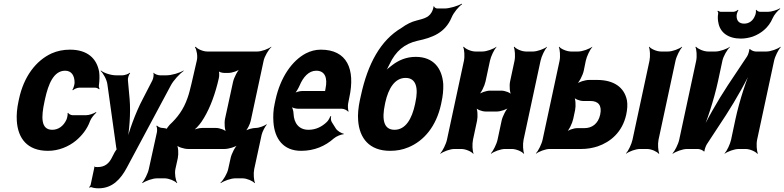

<svg xmlns="http://www.w3.org/2000/svg" viewBox="-20 -807 4249 1040"><path d="M221 -257 224 -271C242 -353 271 -424 333 -424C367 -424 384 -398 384 -359C384 -349 377 -326 372 -320L375 -318C380 -324 398 -332 408 -332H496C504 -332 513 -327 517 -323L519 -326C517 -330 514 -339 516 -347C519 -372 520 -396 517 -418C504 -491 453 -538 359 -538C322 -538 290 -531 260 -518C175 -479 109 -393 83 -271L80 -257C72 -220 69 -185 71 -153C77 -57 128 10 240 10C298 10 352 -13 391 -45C421 -70 452 -106 468 -152C474 -168 492 -189 502 -197L500 -200C488 -192 463 -183 447 -183H373C364 -183 351 -190 349 -196L346 -194C348 -188 344 -168 340 -159C324 -124 296 -104 263 -104C200 -104 203 -174 221 -257Z M491 100 471 194C470 199 465 205 463 206L465 210C467 208 472 206 475 207C485 211 499 213 514 213C590 213 634 162 666 103L904 -342C919 -372 955 -409 975 -423L974 -425C953 -412 910 -399 881 -399H847C836 -399 816 -406 813 -413L811 -411C814 -404 811 -382 805 -371L754 -272C713 -195 676 -90 663 -30H667C680 -90 689 -195 682 -272L673 -371C671 -382 678 -404 685 -411L683 -413C676 -406 654 -399 643 -399H609C580 -399 542 -412 527 -425L525 -423C539 -410 559 -376 562 -348L609 -12C609 -9 611 3 614 3L615 -1C612 -1 604 14 601 18L589 41C571 80 547 98 508 98C503 98 498 97 493 97C492 97 494 95 494 94L490 96C491 97 491 99 491 100Z M861 -114H859C848 -114 835 -121 830 -127L827 -124C831 -118 832 -102 830 -91L786 109C781 133 762 170 750 183L752 185C768 173 807 159 830 159H872C895 159 928 173 938 185L940 183C931 170 925 133 930 109L943 50C948 26 946 -14 936 -26L933 -24C941 -11 977 0 999 0H1196C1218 0 1257 -11 1271 -24L1270 -26C1254 -14 1234 26 1229 50L1216 109C1211 133 1189 170 1174 183L1176 185C1192 173 1231 159 1254 159H1294C1317 159 1349 173 1359 185L1361 183C1355 170 1352 133 1357 109L1397 -76C1401 -94 1416 -122 1425 -132L1424 -134C1412 -125 1383 -114 1366 -114C1349 -114 1317 -106 1306 -96L1307 -94C1319 -103 1334 -134 1338 -152L1408 -478C1413 -502 1435 -539 1450 -552L1449 -554C1434 -542 1397 -528 1374 -528H1102C1080 -528 1048 -542 1040 -554L1036 -551C1045 -539 1052 -502 1046 -479L1017 -353C1010 -324 1004 -299 996 -277C974 -213 941 -170 899 -131C894 -126 881 -109 882 -105L886 -107C885 -111 867 -114 861 -114ZM1158 -353 1165 -382C1169 -396 1168 -421 1163 -428L1159 -425C1163 -418 1182 -412 1194 -412H1217C1237 -412 1271 -423 1284 -436L1283 -438C1267 -426 1247 -386 1242 -362L1199 -164C1194 -140 1197 -100 1207 -88L1209 -90C1201 -103 1170 -114 1149 -114H1075C1058 -114 1033 -107 1020 -99L1022 -96C1036 -104 1060 -130 1072 -148C1109 -203 1137 -272 1158 -353Z M1718 -538C1689 -538 1663 -531 1637 -518C1563 -479 1499 -390 1472 -265L1468 -246C1460 -211 1459 -178 1461 -147C1467 -55 1515 10 1611 10C1683 10 1742 -16 1788 -57C1802 -69 1829 -80 1840 -79L1842 -83C1830 -84 1807 -98 1799 -111L1777 -146C1772 -154 1771 -169 1774 -177L1770 -178C1767 -170 1758 -153 1750 -146C1723 -120 1690 -104 1651 -104C1599 -104 1572 -140 1570 -192C1570 -206 1563 -226 1558 -233L1557 -229C1564 -223 1581 -218 1595 -218H1832C1844 -218 1861 -209 1866 -202L1868 -204C1865 -212 1863 -234 1866 -248L1872 -278C1906 -434 1859 -538 1718 -538ZM1743 -326 1742 -320C1741 -317 1740 -311 1742 -310L1744 -312C1743 -314 1739 -314 1737 -314H1616C1603 -314 1582 -308 1572 -301L1573 -297C1583 -305 1596 -328 1603 -344C1622 -389 1652 -424 1693 -424C1739 -424 1756 -387 1743 -326Z M2090 -459C2123 -530 2171 -570 2241 -586C2322 -603 2391 -629 2426 -712C2437 -739 2465 -772 2483 -784L2481 -787C2461 -775 2415 -761 2388 -761H2349C2341 -761 2332 -767 2331 -773L2328 -772C2329 -766 2322 -746 2317 -739C2300 -709 2265 -704 2237 -696C2208 -689 2181 -675 2155 -656C2041 -589 1972 -461 1935 -290L1929 -263C1921 -224 1917 -187 1920 -154C1927 -59 1980 10 2093 10C2129 10 2161 4 2192 -9C2277 -44 2343 -123 2369 -242L2371 -252C2379 -287 2382 -320 2381 -351C2375 -436 2329 -499 2232 -499C2181 -499 2139 -481 2103 -453C2089 -443 2069 -426 2061 -416L2064 -414C2072 -424 2083 -443 2090 -459ZM2230 -252 2228 -242C2211 -163 2177 -104 2117 -104C2057 -104 2048 -162 2065 -242L2067 -252C2084 -329 2119 -385 2177 -385C2235 -385 2247 -329 2230 -252Z M2816 -50 2908 -478C2913 -502 2931 -539 2943 -552V-554C2928 -542 2890 -528 2867 -528H2829C2806 -528 2775 -542 2766 -554L2763 -552C2769 -539 2772 -502 2767 -478L2743 -366C2738 -342 2741 -302 2751 -290L2753 -292C2746 -305 2715 -316 2696 -316H2634C2615 -316 2581 -305 2568 -292L2570 -290C2586 -302 2605 -342 2610 -366L2634 -478C2639 -502 2657 -539 2669 -552V-554C2654 -542 2616 -528 2593 -528H2555C2532 -528 2501 -542 2492 -554L2489 -552C2495 -539 2498 -502 2493 -478L2401 -50C2396 -26 2377 11 2365 24L2366 26C2381 14 2418 0 2441 0H2479C2502 0 2534 14 2543 26L2545 24C2539 11 2537 -26 2542 -50L2564 -153C2569 -177 2567 -217 2557 -229L2554 -227C2561 -214 2591 -203 2610 -203H2672C2691 -203 2726 -214 2739 -227L2738 -229C2722 -217 2702 -177 2697 -153L2675 -50C2670 -26 2651 11 2639 24L2640 26C2655 14 2692 0 2715 0H2753C2776 0 2808 14 2817 26L2819 24C2813 11 2811 -26 2816 -50Z M3142 -424 3153 -478C3158 -502 3176 -539 3188 -552V-554C3173 -542 3135 -528 3112 -528H3073C3050 -528 3018 -542 3009 -554L3007 -552C3013 -539 3016 -502 3011 -478L2919 -50C2914 -26 2895 11 2883 24V26C2898 14 2935 0 2956 0H3128C3160 0 3189 -5 3217 -14C3287 -38 3351 -91 3372 -186C3378 -214 3380 -240 3376 -263C3362 -334 3305 -374 3214 -374H3171C3150 -374 3113 -363 3100 -350L3101 -348C3117 -360 3137 -400 3142 -424ZM3547 -50 3639 -478C3644 -502 3663 -539 3675 -552L3674 -554C3659 -542 3622 -528 3599 -528H3560C3537 -528 3506 -542 3497 -554L3495 -552C3501 -539 3503 -502 3498 -478L3406 -50C3401 -26 3383 11 3371 24V26C3386 14 3423 0 3446 0H3485C3508 0 3539 14 3548 26L3551 24C3545 11 3542 -26 3547 -50ZM3231 -186C3220 -136 3186 -113 3146 -113H3107C3088 -113 3055 -102 3043 -89L3045 -87C3061 -99 3080 -139 3085 -163L3095 -210C3100 -234 3098 -274 3088 -286L3085 -284C3091 -271 3120 -260 3139 -260H3178C3220 -260 3242 -237 3231 -186Z M4027 -502 3923 -346C3867 -261 3801 -146 3771 -75L3775 -74C3808 -145 3848 -269 3869 -366L3893 -478C3898 -502 3919 -539 3934 -552V-554C3918 -542 3879 -528 3856 -528H3815C3792 -528 3760 -542 3750 -554L3747 -552C3753 -539 3756 -502 3751 -478L3659 -50C3654 -26 3635 11 3623 24L3624 26C3640 14 3678 0 3701 0H3761C3771 0 3790 8 3793 14L3796 12C3795 6 3803 -17 3809 -26L3912 -183C3967 -268 4032 -383 4061 -453L4058 -454C4025 -384 3985 -260 3964 -163L3940 -50C3935 -26 3917 11 3905 24V26C3920 14 3958 0 3981 0H4019C4042 0 4073 14 4082 26L4085 24C4079 11 4076 -26 4081 -50L4173 -478C4178 -502 4197 -539 4209 -552L4208 -554C4193 -542 4155 -528 4132 -528H4073C4063 -528 4045 -536 4042 -542L4039 -540C4039 -533 4033 -511 4027 -502ZM4011 -679C3984 -679 3969 -694 3970 -723C3970 -731 3976 -747 3980 -752L3977 -754C3973 -749 3960 -743 3952 -743H3884C3879 -743 3872 -747 3869 -749L3866 -746C3869 -744 3871 -738 3870 -733C3867 -716 3868 -699 3871 -685C3880 -631 3924 -598 3993 -598C4015 -598 4037 -602 4058 -609C4101 -625 4143 -656 4165 -708C4173 -727 4193 -750 4206 -759L4205 -762C4190 -753 4159 -743 4140 -743H4097C4089 -743 4079 -749 4077 -754L4074 -752C4076 -747 4074 -731 4070 -723C4059 -694 4037 -679 4011 -679Z"/></svg>

Font: Asimov
Style: EdgeExtremeIt
Weight: 500
Designer: Google
Version: Version 2.000980: 2014